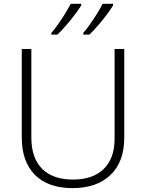

<svg xmlns="http://www.w3.org/2000/svg" viewBox="-20 -969 759 999"><path d="M626.5 -713.9V-252Q626.5 -127 554.9 -58.6Q483.4 9.8 357.4 9.8Q230 9.8 161.6 -59.3Q93.3 -128.4 93.3 -253.9V-713.9H143.1V-253.9Q143.1 -146.5 199.2 -90.6Q255.4 -34.7 359.9 -34.7Q462.9 -34.7 519.5 -89.8Q576.2 -145 576.2 -247.1V-713.9ZM568.4 -949.2V-940.9Q555.7 -919.9 534.9 -892.1Q514.2 -864.3 490.5 -836.9Q466.8 -809.6 445.3 -789.1H413.1V-797.4Q429.7 -816.4 448.7 -843.5Q467.8 -870.6 485.4 -898.7Q502.9 -926.8 513.7 -949.2ZM402.8 -949.2V-940.9Q389.6 -919.9 368.7 -892.1Q347.7 -864.3 324 -836.9Q300.3 -809.6 278.8 -789.1H247.1V-797.4Q263.7 -816.4 282.7 -843.5Q301.8 -870.6 319.1 -898.7Q336.4 -926.8 347.7 -949.2Z"/></svg>

Font: Open Sans Light
Style: Regular
Weight: 300
Designer: Monotype Design Team
Foundry: Monotype Imaging Inc.
Version: Version 3.000; ttfautohint (v1.8.4)